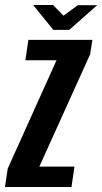

<svg xmlns="http://www.w3.org/2000/svg" viewBox="-46 -751 410 771"><path d="M-26 0 -15 -74 181 -509H56L68 -591H325L316 -533L112 -82H253L241 0ZM168 -631 87 -731H167L209 -688L266 -730H344L232 -631Z"/></svg>

Font: Alumni Sans
Style: Bold Italic
Weight: 700
Italic angle: -8°
Designer: Robert E. Leuschke
Foundry: Robert E. Leuschke
Version: Version 1.016